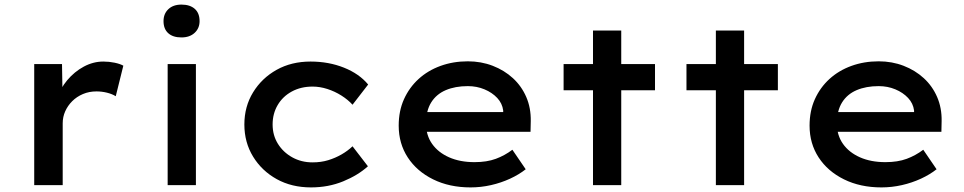

<svg xmlns="http://www.w3.org/2000/svg" viewBox="-20 -806 4199 836"><path d="M129 0V-527H250L253 -349L228 -373Q241 -419 272.5 -456.5Q304 -494 345 -516Q386 -538 430 -538Q455 -538 479 -533Q503 -528 517 -520L484 -387Q468 -397 445.5 -402.5Q423 -408 400 -408Q368 -408 341 -396.5Q314 -385 294.5 -365.5Q275 -346 264 -321.5Q253 -297 253 -269V0Z M710 0V-527H833V0ZM770 -643Q733 -643 712.5 -661.5Q692 -680 692 -714Q692 -746 713 -766Q734 -786 770 -786Q807 -786 828 -767.5Q849 -749 849 -714Q849 -683 827.5 -663Q806 -643 770 -643Z M1334 10Q1250 10 1185 -26Q1120 -62 1082 -124Q1044 -186 1044 -264Q1044 -342 1082 -404Q1120 -466 1184.5 -502Q1249 -538 1332 -538Q1411 -538 1477.5 -511.5Q1544 -485 1583 -438L1515 -350Q1495 -372 1466.5 -390Q1438 -408 1405.5 -418.5Q1373 -429 1341 -429Q1290 -429 1250.5 -407.5Q1211 -386 1189 -348.5Q1167 -311 1167 -264Q1167 -217 1190 -180Q1213 -143 1252.5 -121Q1292 -99 1341 -99Q1378 -99 1409 -108.5Q1440 -118 1467 -133.5Q1494 -149 1515 -169L1582 -82Q1539 -43 1474.5 -16.5Q1410 10 1334 10Z M2029 10Q1937 10 1866 -25Q1795 -60 1755.5 -120.5Q1716 -181 1716 -259Q1716 -323 1739 -374Q1762 -425 1802.5 -462Q1843 -499 1898 -519Q1953 -539 2017 -539Q2075 -539 2125.5 -519.5Q2176 -500 2213.5 -465.5Q2251 -431 2271.5 -383.5Q2292 -336 2291 -279L2290 -232H1807L1784 -318H2187L2171 -303V-325Q2167 -356 2145 -379.5Q2123 -403 2089.5 -417Q2056 -431 2017 -431Q1962 -431 1921 -413.5Q1880 -396 1857.5 -360Q1835 -324 1835 -268Q1835 -217 1861.5 -179.5Q1888 -142 1935.5 -121Q1983 -100 2046 -100Q2100 -100 2139 -114.5Q2178 -129 2211 -154L2269 -69Q2240 -46 2201 -28Q2162 -10 2118 0Q2074 10 2029 10Z M2562 0V-673H2685V0ZM2434 -413V-527H2832V-413Z M3097 0V-673H3220V0ZM2969 -413V-527H3367V-413Z M3818 10Q3726 10 3655 -25Q3584 -60 3544.5 -120.5Q3505 -181 3505 -259Q3505 -323 3528 -374Q3551 -425 3591.5 -462Q3632 -499 3687 -519Q3742 -539 3806 -539Q3864 -539 3914.5 -519.5Q3965 -500 4002.5 -465.5Q4040 -431 4060.5 -383.5Q4081 -336 4080 -279L4079 -232H3596L3573 -318H3976L3960 -303V-325Q3956 -356 3934 -379.5Q3912 -403 3878.5 -417Q3845 -431 3806 -431Q3751 -431 3710 -413.5Q3669 -396 3646.5 -360Q3624 -324 3624 -268Q3624 -217 3650.5 -179.5Q3677 -142 3724.5 -121Q3772 -100 3835 -100Q3889 -100 3928 -114.5Q3967 -129 4000 -154L4058 -69Q4029 -46 3990 -28Q3951 -10 3907 0Q3863 10 3818 10Z"/></svg>

Font: Lexend Exa Medium
Style: Regular
Weight: 500
Designer: Bonnie Shaver-Troup, Thomas Jockin
Foundry: Lexend
Version: Version 1.007